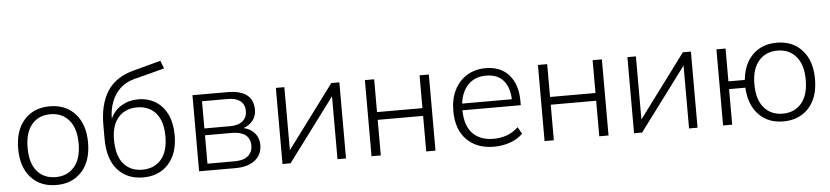

<svg xmlns="http://www.w3.org/2000/svg" viewBox="-44 -998 5443 1259"><g transform="rotate(-5 2677.5 -368.0)"><path d="M55 0ZM285 8Q179 8 117 -61Q55 -130 55 -251Q55 -371 117 -440.5Q179 -510 285 -510Q390 -510 452.5 -440.5Q515 -371 515 -251Q515 -130 452.5 -61Q390 8 285 8ZM285 -44Q361 -44 407 -97Q453 -150 453 -251Q453 -351 407 -404.5Q361 -458 285 -458Q207 -458 162 -404.5Q117 -351 117 -251Q117 -150 162 -97Q207 -44 285 -44Z M856 8Q750 8 687.5 -62.5Q625 -133 625 -267V-356Q625 -493 679 -578Q733 -663 851 -695L1034 -744L1054 -692L854 -640Q796 -625 758.5 -588.5Q721 -552 702.5 -502Q684 -452 684 -396V-393Q708 -447 756.5 -476Q805 -505 866 -505Q932 -505 981.5 -474Q1031 -443 1058 -386Q1085 -329 1085 -250Q1085 -130 1023 -61Q961 8 856 8ZM855 -43Q933 -43 978.5 -95.5Q1024 -148 1024 -248Q1024 -348 978.5 -400.5Q933 -453 855 -453Q777 -453 731.5 -401.5Q686 -350 686 -255Q686 -150 731 -96.5Q776 -43 855 -43Z M1224 0V-501H1454Q1624 -501 1624 -369Q1624 -329 1600.5 -299.5Q1577 -270 1539 -257Q1585 -247 1612 -215Q1639 -183 1639 -138Q1639 -74 1592.5 -37Q1546 0 1462 0ZM1283 -277H1453Q1506 -277 1535 -301Q1564 -325 1564 -367Q1564 -410 1535 -433Q1506 -456 1453 -456H1283ZM1283 -45H1462Q1519 -45 1549.5 -69.5Q1580 -94 1580 -139Q1580 -184 1549.5 -208Q1519 -232 1462 -232H1283Z M1773 0V-501H1829V-86L2138 -501H2191V0H2135V-414L1826 0Z M2359 0V-501H2420V-285H2719V-501H2780V0H2719V-234H2420V0Z M2919 0ZM3166 8Q3052 8 2985.5 -59.5Q2919 -127 2919 -249Q2919 -328 2948.5 -386.5Q2978 -445 3031 -477.5Q3084 -510 3154 -510Q3253 -510 3308 -447Q3363 -384 3363 -276V-248H2979Q2980 -147 3029 -95.5Q3078 -44 3167 -44Q3212 -44 3252.5 -58Q3293 -72 3330 -106L3355 -61Q3323 -28 3272 -10Q3221 8 3166 8ZM3153 -461Q3079 -461 3034.5 -415Q2990 -369 2981 -292H3308Q3305 -372 3266 -416.5Q3227 -461 3153 -461Z M3498 0V-501H3559V-285H3858V-501H3919V0H3858V-234H3559V0Z M4087 0V-501H4143V-86L4452 -501H4505V0H4449V-414L4140 0Z M5070 8Q4969 8 4907.5 -56.5Q4846 -121 4840 -234H4733V0H4673V-501H4733V-285H4841Q4851 -390 4912 -450Q4973 -510 5070 -510Q5175 -510 5237.5 -440.5Q5300 -371 5300 -251Q5300 -130 5237.5 -61Q5175 8 5070 8ZM5070 -43Q5147 -43 5193 -96.5Q5239 -150 5239 -251Q5239 -351 5193 -404.5Q5147 -458 5070 -458Q4993 -458 4947 -404.5Q4901 -351 4901 -251Q4901 -150 4947 -96.5Q4993 -43 5070 -43Z"/></g></svg>

Font: Winston Light
Style: Regular
Weight: 300
Designer: Original fonts by Vernon Adams / Changes by Cristiano Sobral
Foundry: Original fonts by Vernon Adams / Changes by Cristiano Sobral
Version: Version 2.503;July 17, 2020;FontCreator 13.0.0.2655 64-bit